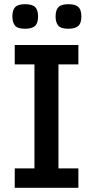

<svg xmlns="http://www.w3.org/2000/svg" viewBox="-20 -889 441 909"><path d="M351.1 0H49.8V-91.8H143.1V-584H49.8V-675.8H351.1V-584H256.8V-91.8H351.1ZM365.2 -811Q365.2 -778.8 350.3 -765.9Q335.4 -752.9 303.2 -752.9Q268.1 -752.9 255.6 -768.1Q243.2 -783.2 243.2 -811Q243.2 -841.3 256.6 -855.2Q270 -869.1 303.2 -869.1Q337.9 -869.1 351.6 -855.5Q365.2 -841.8 365.2 -811ZM160.2 -811Q160.2 -778.8 145.5 -765.9Q130.9 -752.9 98.1 -752.9Q63 -752.9 50.8 -768.1Q38.6 -783.2 38.6 -811Q38.6 -841.3 51.8 -855.2Q64.9 -869.1 98.1 -869.1Q132.8 -869.1 146.5 -855.5Q160.2 -841.8 160.2 -811Z"/></svg>

Font: Lorenzo Sans Medium
Style: Regular
Weight: 500
Foundry: Intel Corporation
Version: Version 1.00; ttfautohint (v1.5)